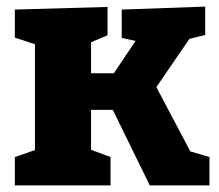

<svg xmlns="http://www.w3.org/2000/svg" viewBox="-20 -562 665 582"><path d="M454 -298 557 -103 615 -86V0H434L322 -229H256V-108L315 -86V0H25V-86L86 -107V-428L25 -448V-533L306 -541V-455L256 -434V-340H325L391 -438L349 -447V-533L602 -542V-456L554 -444Z"/></svg>

Font: Bitter Pro ExtraBold
Style: Regular
Weight: 800
Designer: Sol Matas, and Bitter project Authors
Foundry: Sol Matas
Version: Version 1.010